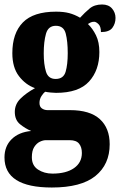

<svg xmlns="http://www.w3.org/2000/svg" viewBox="-32 -602 535 856"><path d="M199 234Q-12 234 -12 100Q-12 50 20 18.5Q52 -13 107 -18Q81 -29 57.5 -48Q34 -67 34 -103Q34 -137 59 -162Q84 -187 124 -209Q82 -224 52.5 -262.5Q23 -301 23 -365Q23 -454 70 -502Q117 -550 218 -550Q252 -550 276.5 -543.5Q301 -537 325 -523Q346 -546 367.5 -564Q389 -582 423 -582Q452 -582 467.5 -564Q483 -546 483 -522Q483 -497 469 -478Q455 -459 418 -459Q418 -484 407 -494.5Q396 -505 388 -505Q378 -505 371.5 -501.5Q365 -498 360 -495Q381 -475 396 -444.5Q411 -414 411 -370Q411 -289 365 -238.5Q319 -188 218 -188Q209 -188 193.5 -189.5Q178 -191 170 -193Q162 -188 153 -174Q144 -160 144 -143Q144 -126 155 -118.5Q166 -111 180 -111H280Q369 -111 413 -71Q457 -31 457 41Q457 131 393.5 182.5Q330 234 199 234ZM216 -250Q251 -250 260.5 -282Q270 -314 270 -365Q270 -418 261 -452.5Q252 -487 217 -487Q183 -487 173 -451.5Q163 -416 163 -364Q163 -315 173 -282.5Q183 -250 216 -250ZM202 172Q263 172 298 147.5Q333 123 333 80Q333 54 320.5 38.5Q308 23 279 23H172Q160 23 145.5 30Q131 37 120.5 53.5Q110 70 110 99Q110 136 137.5 154Q165 172 202 172Z"/></svg>

Font: Noto Serif Armenian ExtraCondensed Black
Style: Regular
Weight: 900
Width: 2
Designer: Monotype Design Team
Foundry: Monotype Imaging Inc.
Version: Version 2.008; ttfautohint (v1.8.4.7-5d5b)